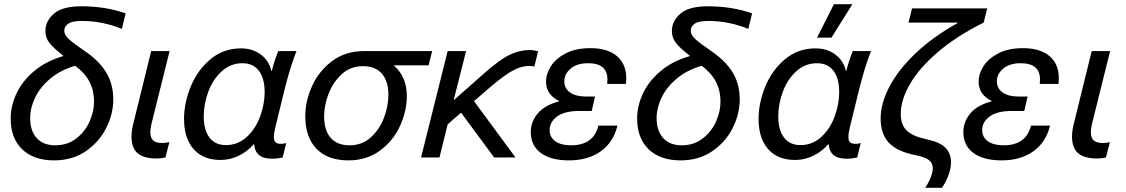

<svg xmlns="http://www.w3.org/2000/svg" viewBox="-20 -752 5376 917"><path d="M580 -688 562 -614Q519 -632 469.5 -642Q420 -652 372 -652Q324 -652 305.5 -638.5Q287 -625 287 -606Q287 -585 309 -565Q331 -545 385 -508Q453 -462 487 -406.5Q521 -351 521 -277Q521 -208 487.5 -141Q454 -74 390 -30Q326 14 238 14Q141 14 86 -39Q31 -92 31 -186Q31 -246 58.5 -305Q86 -364 142.5 -412Q199 -460 282 -484V-486Q236 -522 216.5 -546.5Q197 -571 197 -604Q197 -652 238 -687Q279 -722 368 -722Q485 -722 580 -688ZM124 -188Q124 -127 155.5 -92.5Q187 -58 244 -58Q302 -58 344 -90.5Q386 -123 407.5 -171Q429 -219 429 -265Q429 -321 406.5 -363Q384 -405 339 -438Q268 -417 219.5 -376Q171 -335 147.5 -285.5Q124 -236 124 -188Z M698 -120Q698 -93 712 -81Q726 -69 756 -69Q769 -69 789 -73L770 0Q750 5 728 5Q667 5 637.5 -20Q608 -45 608 -100Q608 -132 620 -175L702 -508H790L708 -179Q698 -141 698 -120Z M1276 -413H1278Q1290 -461 1309 -508H1396Q1366 -432 1340 -328L1295 -144Q1288 -116 1288 -98Q1288 -80 1296 -72.5Q1304 -65 1322 -65Q1335 -65 1347 -69L1330 0Q1306 6 1278 6Q1199 6 1194 -63H1192Q1160 -27 1119 -7.5Q1078 12 1033 12Q950 12 904.5 -40Q859 -92 859 -184Q859 -260 891 -338.5Q923 -417 985 -469Q1047 -521 1131 -521Q1186 -521 1225.5 -491.5Q1265 -462 1276 -413ZM953 -197Q953 -131 980.5 -95Q1008 -59 1059 -59Q1116 -59 1158.5 -98Q1201 -137 1222.5 -196Q1244 -255 1244 -312Q1244 -378 1216.5 -414Q1189 -450 1138 -450Q1081 -450 1038.5 -411Q996 -372 974.5 -313Q953 -254 953 -197Z M1862 -440V-438Q1923 -385 1923 -293Q1923 -222 1890.5 -150.5Q1858 -79 1794.5 -32.5Q1731 14 1644 14Q1545 14 1491.5 -41.5Q1438 -97 1438 -197Q1438 -269 1470.5 -341Q1503 -413 1566.5 -460.5Q1630 -508 1718 -508H2044L2027 -440ZM1528 -196Q1528 -130 1559 -94Q1590 -58 1650 -58Q1709 -58 1751 -96Q1793 -134 1814 -190Q1835 -246 1835 -299Q1835 -364 1804 -400Q1773 -436 1713 -436Q1654 -436 1612.5 -398Q1571 -360 1549.5 -304.5Q1528 -249 1528 -196Z M2550 -507 2532 -434Q2523 -437 2509 -437Q2466 -437 2419.5 -409.5Q2373 -382 2289 -308L2244 -269L2442 0H2340L2182 -214L2118 -158L2079 0H1991L2118 -508H2206L2147 -275H2149L2287 -397Q2363 -465 2411.5 -489Q2460 -513 2512 -513Q2530 -513 2550 -507Z M2971 -378Q2971 -360 2969 -351H2880Q2881 -359 2881 -373Q2881 -450 2789 -450Q2735 -450 2705 -424Q2675 -398 2675 -364Q2675 -330 2702.5 -310.5Q2730 -291 2778 -291H2822L2806 -222H2746Q2676 -222 2640.5 -195.5Q2605 -169 2605 -131Q2605 -97 2632 -77.5Q2659 -58 2707 -58Q2815 -58 2838 -152H2929Q2910 -73 2849.5 -29.5Q2789 14 2697 14Q2611 14 2563 -21.5Q2515 -57 2515 -121Q2515 -171 2548.5 -210.5Q2582 -250 2650 -268V-270Q2588 -300 2588 -362Q2588 -400 2611.5 -436.5Q2635 -473 2682.5 -497.5Q2730 -522 2800 -522Q2881 -522 2926 -484.5Q2971 -447 2971 -378Z M3572 -688 3554 -614Q3511 -632 3461.5 -642Q3412 -652 3364 -652Q3316 -652 3297.5 -638.5Q3279 -625 3279 -606Q3279 -585 3301 -565Q3323 -545 3377 -508Q3445 -462 3479 -406.5Q3513 -351 3513 -277Q3513 -208 3479.5 -141Q3446 -74 3382 -30Q3318 14 3230 14Q3133 14 3078 -39Q3023 -92 3023 -186Q3023 -246 3050.5 -305Q3078 -364 3134.5 -412Q3191 -460 3274 -484V-486Q3228 -522 3208.5 -546.5Q3189 -571 3189 -604Q3189 -652 3230 -687Q3271 -722 3360 -722Q3477 -722 3572 -688ZM3116 -188Q3116 -127 3147.5 -92.5Q3179 -58 3236 -58Q3294 -58 3336 -90.5Q3378 -123 3399.5 -171Q3421 -219 3421 -265Q3421 -321 3398.5 -363Q3376 -405 3331 -438Q3260 -417 3211.5 -376Q3163 -335 3139.5 -285.5Q3116 -236 3116 -188Z M4020 -413H4022Q4034 -461 4053 -508H4140Q4110 -432 4084 -328L4039 -144Q4032 -116 4032 -98Q4032 -80 4040 -72.5Q4048 -65 4066 -65Q4079 -65 4091 -69L4074 0Q4050 6 4022 6Q3943 6 3938 -63H3936Q3904 -27 3863 -7.5Q3822 12 3777 12Q3694 12 3648.5 -40Q3603 -92 3603 -184Q3603 -260 3635 -338.5Q3667 -417 3729 -469Q3791 -521 3875 -521Q3930 -521 3969.5 -491.5Q4009 -462 4020 -413ZM3697 -197Q3697 -131 3724.5 -95Q3752 -59 3803 -59Q3860 -59 3902.5 -98Q3945 -137 3966.5 -196Q3988 -255 3988 -312Q3988 -378 3960.5 -414Q3933 -450 3882 -450Q3825 -450 3782.5 -411Q3740 -372 3718.5 -313Q3697 -254 3697 -197ZM3882 -572 3963 -732H4051L3951 -572Z M4282 -208Q4282 -156 4310.5 -128.5Q4339 -101 4404 -87Q4468 -74 4495 -47Q4522 -20 4522 24Q4522 51 4510.5 83Q4499 115 4479 145H4399Q4416 119 4425.5 94Q4435 69 4435 52Q4435 27 4416.5 12.5Q4398 -2 4352 -11Q4266 -28 4226 -69.5Q4186 -111 4186 -187Q4186 -258 4228.5 -339Q4271 -420 4354.5 -499Q4438 -578 4554 -642V-644H4319L4336 -712H4695L4678 -644Q4549 -580 4459.5 -503.5Q4370 -427 4326 -350.5Q4282 -274 4282 -208Z M5037 -378Q5037 -360 5035 -351H4946Q4947 -359 4947 -373Q4947 -450 4855 -450Q4801 -450 4771 -424Q4741 -398 4741 -364Q4741 -330 4768.5 -310.5Q4796 -291 4844 -291H4888L4872 -222H4812Q4742 -222 4706.5 -195.5Q4671 -169 4671 -131Q4671 -97 4698 -77.5Q4725 -58 4773 -58Q4881 -58 4904 -152H4995Q4976 -73 4915.5 -29.5Q4855 14 4763 14Q4677 14 4629 -21.5Q4581 -57 4581 -121Q4581 -171 4614.5 -210.5Q4648 -250 4716 -268V-270Q4654 -300 4654 -362Q4654 -400 4677.5 -436.5Q4701 -473 4748.5 -497.5Q4796 -522 4866 -522Q4947 -522 4992 -484.5Q5037 -447 5037 -378Z M5190 -120Q5190 -93 5204 -81Q5218 -69 5248 -69Q5261 -69 5281 -73L5262 0Q5242 5 5220 5Q5159 5 5129.5 -20Q5100 -45 5100 -100Q5100 -132 5112 -175L5194 -508H5282L5200 -179Q5190 -141 5190 -120Z"/></svg>

Font: CST
Style: Italic
Weight: 400
Italic angle: -14°
Version: Version 1.00